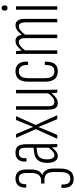

<svg xmlns="http://www.w3.org/2000/svg" viewBox="661 -1350 880 2242"><g transform="rotate(-90 1101.0 -229.0)"><path d="M135 191Q75 191 50 155Q25 119 28 55Q28 48 32 48H64Q68 48 68 54Q66 104 81.5 128Q97 152 135 152Q175 152 194 124.5Q213 97 213 34V-44Q213 -98 191 -124Q169 -150 119 -150H83Q81 -150 80 -151.5Q79 -153 79 -155V-183Q79 -187 80 -188Q81 -189 83 -189H117Q158 -189 180 -219Q202 -249 202 -304V-359Q202 -406 186.5 -428Q171 -450 137 -450Q101 -450 85.5 -428.5Q70 -407 71 -367Q71 -365 70 -363.5Q69 -362 67 -362H36Q31 -362 31 -368Q29 -421 55 -454.5Q81 -488 137 -488Q189 -488 216 -457Q243 -426 243 -365V-302Q243 -254 226 -221Q209 -188 178 -175V-174Q214 -164 234 -131.5Q254 -99 254 -47V32Q254 108 225 149.5Q196 191 135 191Z M509 0Q504 0 504 -6Q502 -29 500.5 -55Q499 -81 499 -97L497 -100V-360Q497 -410 484 -429.5Q471 -449 437 -449Q402 -449 387 -428Q372 -407 376 -365Q376 -359 370 -359H343Q336 -359 336 -367Q331 -424 357.5 -456Q384 -488 437 -488Q492 -489 515 -460Q538 -431 538 -361V-115Q538 -81 539 -53.5Q540 -26 541 -7Q541 0 537 0ZM398 6Q360 6 340 -27Q320 -60 320 -117Q320 -182 348.5 -222.5Q377 -263 440 -270L502 -278V-243L444 -235Q400 -230 380.5 -200Q361 -170 361 -119Q361 -80 373.5 -57Q386 -34 409 -34Q429 -34 450 -49.5Q471 -65 504 -110L505 -69Q472 -26 449 -10Q426 6 398 6Z M609 0Q606 0 605 -2.5Q604 -5 605 -8L714 -251L615 -475Q613 -478 614 -480Q615 -482 618 -482H651Q656 -482 658 -478L705 -366Q714 -347 722.5 -325Q731 -303 739 -283H740Q749 -303 757.5 -325Q766 -347 774 -366L820 -479Q822 -482 827 -482H860Q863 -482 864 -480Q865 -478 863 -475L763 -253L873 -8Q874 -5 873.5 -2.5Q873 0 870 0H835Q831 0 829 -4L774 -135Q766 -156 757 -178Q748 -200 739 -220H738Q730 -200 721.5 -177.5Q713 -155 704 -135L648 -4Q646 0 641 0Z M1020 6Q979 6 960 -21Q941 -48 941 -113V-476Q941 -482 946 -482H977Q982 -482 982 -476V-115Q982 -67 994 -50.5Q1006 -34 1031 -34Q1061 -34 1088 -57.5Q1115 -81 1141 -117L1144 -78Q1115 -42 1085 -18Q1055 6 1020 6ZM1144 0Q1140 0 1139 -6Q1137 -29 1135.5 -55.5Q1134 -82 1134 -97L1132 -101V-476Q1132 -482 1137 -482H1168Q1173 -482 1173 -476V-115Q1173 -81 1174 -54Q1175 -27 1176 -7Q1176 0 1171 0Z M1391 6Q1329 6 1298.5 -31Q1268 -68 1268 -146V-337Q1268 -414 1298.5 -451Q1329 -488 1390 -488Q1428 -488 1454 -471.5Q1480 -455 1492.5 -423.5Q1505 -392 1502 -349Q1502 -341 1496 -341H1467Q1465 -341 1463.5 -342.5Q1462 -344 1463 -347Q1465 -394 1446.5 -421.5Q1428 -449 1390 -449Q1349 -449 1329 -422Q1309 -395 1309 -335V-147Q1309 -88 1329 -61Q1349 -34 1391 -34Q1429 -34 1446.5 -60Q1464 -86 1462 -139Q1462 -146 1467 -146H1496Q1502 -146 1502 -140Q1503 -68 1476 -31Q1449 6 1391 6Z M1598 0Q1593 0 1593 -6V-367Q1593 -401 1592.5 -428.5Q1592 -456 1590 -475Q1589 -482 1594 -482H1622Q1626 -482 1627 -476Q1629 -460 1629.5 -444.5Q1630 -429 1631 -415Q1661 -452 1687.5 -470Q1714 -488 1744 -488Q1773 -488 1791.5 -469.5Q1810 -451 1815 -415Q1845 -452 1871.5 -470Q1898 -488 1928 -488Q1964 -488 1983 -461Q2002 -434 2002 -383V-6Q2002 0 1997 0H1966Q1961 0 1961 -6V-376Q1961 -411 1949.5 -430Q1938 -449 1914 -449Q1892 -449 1869.5 -432Q1847 -415 1818 -377V-6Q1818 0 1813 0H1782Q1777 0 1777 -6V-376Q1777 -411 1765.5 -430Q1754 -449 1730 -449Q1709 -449 1686 -432Q1663 -415 1634 -377V-6Q1634 0 1629 0Z M2113 0Q2108 0 2108 -6V-476Q2108 -482 2113 -482H2144Q2149 -482 2149 -476V-6Q2149 0 2144 0ZM2129 -581Q2114 -581 2106 -589Q2098 -597 2098 -612V-619Q2098 -634 2106 -641.5Q2114 -649 2129 -649Q2144 -649 2151.5 -641.5Q2159 -634 2159 -619V-612Q2159 -597 2151.5 -589Q2144 -581 2129 -581Z"/></g></svg>

Font: Sofia Sans Extra Condensed Light
Style: Regular
Weight: 300
Designer: Botio Nikoltchev, Ani Petrova
Foundry: lettersoup
Version: Version 4.101